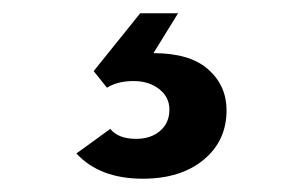

<svg xmlns="http://www.w3.org/2000/svg" viewBox="-20 -30 440 289"><path d="M195 239Q130 239 95 201L146 164Q158 179 185 179Q207 179 221 167Q235 155 235 135Q235 116 219.5 104Q204 92 181 92Q157 92 141 102L121 77L191 -10H248L211 50Q266 50 293.5 74.5Q321 99 321 136Q321 182 286.5 210.5Q252 239 195 239Z"/></svg>

Font: Overpass Light
Style: Bold
Weight: 600
Designer: Delve Withrington, Thomas Jockin
Foundry: Delve Fonts
Version: Version 3.000;DELV;Overpass